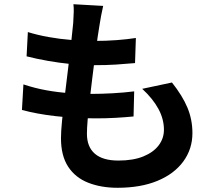

<svg xmlns="http://www.w3.org/2000/svg" viewBox="-20 -829 1040 910"><path d="M469 -801Q463 -774 459 -753Q455 -732 452 -712Q448 -691 442.5 -651.5Q437 -612 430.5 -562.5Q424 -513 417.5 -459.5Q411 -406 405 -355Q399 -304 395.5 -262Q392 -220 392 -195Q392 -133 429.5 -100.5Q467 -68 541 -68Q611 -68 659 -87.5Q707 -107 732 -140Q757 -173 757 -214Q757 -265 730.5 -313.5Q704 -362 654 -408L795 -438Q845 -375 868.5 -318.5Q892 -262 892 -198Q892 -123 849 -64Q806 -5 726.5 28Q647 61 537 61Q459 61 398 37Q337 13 303 -39Q269 -91 269 -174Q269 -205 274 -256.5Q279 -308 286.5 -370.5Q294 -433 302 -497.5Q310 -562 316.5 -620Q323 -678 327 -720Q329 -755 329.5 -773.5Q330 -792 328 -809ZM112 -677Q157 -663 210 -653.5Q263 -644 319 -639.5Q375 -635 425 -635Q484 -635 535 -639Q586 -643 624 -649L620 -530Q575 -526 530 -523Q485 -520 422 -520Q371 -520 316 -525.5Q261 -531 207 -540.5Q153 -550 106 -562ZM91 -429Q145 -411 200.5 -401Q256 -391 310.5 -387.5Q365 -384 415 -384Q461 -384 514.5 -387Q568 -390 616 -396L613 -277Q571 -273 527 -270.5Q483 -268 436 -268Q336 -268 244 -278.5Q152 -289 84 -308Z"/></svg>

Font: Noto Sans KR
Style: Bold
Weight: 700
Designer: Ryoko NISHIZUKA  (kana, bopomofo & ideographs); Paul D. Hunt (Latin, Greek & Cyrillic); Sandoll Communications , Soo-you
Foundry: Adobe
Version: Version 2.004-H2;hotconv 1.0.118;makeotfexe 2.5.65603